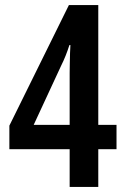

<svg xmlns="http://www.w3.org/2000/svg" viewBox="-20 -738 494 758"><path d="M440 -149H368V0H255V-149H17V-242L252 -718H368V-245H440ZM255 -450Q255 -462 255.5 -484.5Q256 -507 256.5 -529Q257 -551 258 -560H254Q247 -538 239 -518Q231 -498 222 -480L113 -245H255Z"/></svg>

Font: Noto Sans Lao ExtraCondensed SemiBold
Style: Regular
Weight: 600
Width: 2
Designer: Monotype Design Team
Foundry: Monotype Imaging Inc.
Version: Version 2.003; ttfautohint (v1.8.4.7-5d5b)